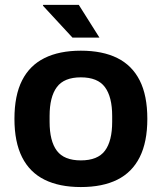

<svg xmlns="http://www.w3.org/2000/svg" viewBox="-20 -743 653 775"><path d="M306.4 12Q219.5 12 159.7 -17.7Q99.8 -47.4 69.1 -108.5Q38.3 -169.7 38.3 -263.2Q38.3 -357.8 69.1 -418.4Q99.8 -479 159.7 -508.7Q219.5 -538.4 306.4 -538.4Q394 -538.4 453.6 -508.7Q513.2 -479 543.9 -418.4Q574.7 -357.8 574.7 -263.2Q574.7 -169.7 543.9 -108.5Q513.2 -47.4 453.6 -17.7Q394 12 306.4 12ZM306.4 -95.6Q374.3 -95.6 403.5 -134.6Q432.8 -173.6 432.8 -251.4V-274.8Q432.8 -352 403.5 -391.4Q374.3 -430.8 306.4 -430.8Q238.7 -430.8 209.5 -391.4Q180.2 -352 180.2 -274.8V-251.4Q180.2 -173.6 209.5 -134.6Q238.7 -95.6 306.4 -95.6ZM381.4 -591.2H272.5L153.2 -720.2L154.4 -723.4H298Z"/></svg>

Font: Archivo Variable SemiBold
Style: Regular
Weight: 600
Designer: Hector Gatti
Foundry: Omnibus-Type
Version: Version 2.001